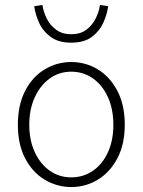

<svg xmlns="http://www.w3.org/2000/svg" viewBox="-20 -742 575 774"><path d="M267 12Q210 12 160.5 -17.5Q111 -47 81.5 -103.5Q52 -160 52 -239Q52 -319 81.5 -376Q111 -433 160.5 -462.5Q210 -492 267 -492Q325 -492 374 -462.5Q423 -433 453 -376Q483 -319 483 -239Q483 -160 453 -103.5Q423 -47 374 -17.5Q325 12 267 12ZM267 -27Q316 -27 354.5 -53.5Q393 -80 415 -128Q437 -176 437 -239Q437 -302 415 -350.5Q393 -399 354.5 -426Q316 -453 267 -453Q219 -453 181 -426Q143 -399 120.5 -350.5Q98 -302 98 -239Q98 -176 120.5 -128Q143 -80 181 -53.5Q219 -27 267 -27ZM267 -570Q216 -570 184.5 -593Q153 -616 137.5 -650.5Q122 -685 118 -717L151 -722Q155 -694 168.5 -667Q182 -640 206.5 -622Q231 -604 267 -604Q304 -604 328 -622Q352 -640 365.5 -667Q379 -694 383 -722L416 -717Q412 -685 396.5 -650.5Q381 -616 350 -593Q319 -570 267 -570Z"/></svg>

Font: Source Sans 3 ExtraLight Light
Style: Regular
Weight: 300
Version: Version 3.052;hotconv 1.1.0;makeotfexe 2.6.0